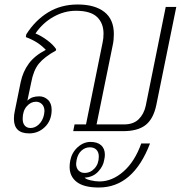

<svg xmlns="http://www.w3.org/2000/svg" viewBox="-20 -584 805 855"><path d="M42 -55Q42 -73 46 -90L72 -218Q82 -265 108 -300.5Q134 -336 184 -362Q167 -380 146.5 -393.5Q126 -407 95 -419L97 -431Q137 -494 194.5 -529Q252 -564 326 -564Q402 -564 444.5 -531Q487 -498 487 -432Q487 -406 482 -383L410 -30H533Q574 -30 597.5 -53Q621 -76 629 -113L718 -553H765L676 -116Q663 -54 628 -27Q593 0 529 0H306L312 -30H363L437 -395Q441 -412 441 -434Q441 -481 412 -508.5Q383 -536 318 -536Q266 -536 218 -509Q170 -482 138 -435Q163 -425 190 -405Q217 -385 230 -365L229 -359Q177 -330 153 -300.5Q129 -271 119 -217L102 -136Q114 -147 126.5 -151Q139 -155 155 -155Q177 -155 193.5 -139.5Q210 -124 210 -95Q210 -48 180.5 -19Q151 10 110 10Q42 10 42 -55ZM176 -73Q178 -85 178 -89Q178 -109 167 -120Q156 -131 140 -131Q117 -131 99 -110.5Q81 -90 81 -55Q81 -35 90.5 -24.5Q100 -14 116 -14Q136 -14 153 -30Q170 -46 176 -73ZM290 159Q290 145 293 130Q300 95 326 71.5Q352 48 383 48Q414 48 430.5 63Q447 78 447 105Q447 116 444 128Q440 156 417 180.5Q394 205 357 207Q362 214 383.5 219Q405 224 423 224Q479 224 529.5 180Q580 136 609 55H648Q573 251 420 251Q354 251 322 226.5Q290 202 290 159ZM420 113Q420 94 409.5 83Q399 72 380 72Q359 72 342.5 87Q326 102 321 129Q319 141 319 145Q319 164 329.5 175Q340 186 357 186Q383 186 401.5 165.5Q420 145 420 113Z"/></svg>

Font: Trirong ExtraLight
Style: Italic
Weight: 275
Italic angle: -12°
Designer: Katatrad Team
Foundry: CadsonDemak
Version: Version 1.003